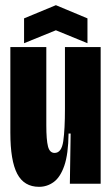

<svg xmlns="http://www.w3.org/2000/svg" viewBox="-20 -710 431 742"><path d="M131 12Q73 12 46.5 -38.5Q20 -89 20 -197V-528H159V-226Q159 -169 165.5 -144Q172 -119 191 -119Q218 -119 224.5 -164.5Q231 -210 231 -290V-528H369V-253V0H250L253 -194H245Q244 -114 228.5 -69.5Q213 -25 187.5 -6.5Q162 12 131 12ZM73 -543V-639L196 -690L318 -639V-543L196 -593Z"/></svg>

Font: Bricolage Grotesque 96pt Condensed Bricolage Grotesque 48pt Condensed Regular
Style: Bold
Weight: 700
Width: 3
Designer: Mathieu Triay
Foundry: Atelier Triay
Version: Version 1.001; ttfautohint (v1.8.4.7-5d5b);gftools[0.9.33.de